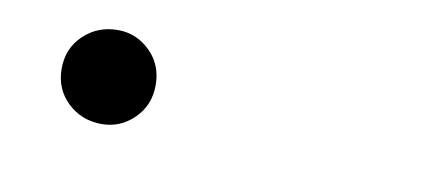

<svg xmlns="http://www.w3.org/2000/svg" viewBox="-31 -462 663 295"><g transform="rotate(10 300.0 -314.5)"><path d="M135.2 -241.7Q103.6 -241.7 81.8 -262.5Q60 -283.4 60 -315Q60 -346.7 81.8 -367.5Q103.6 -388.3 135.2 -388.3Q164.1 -388.3 185.4 -367.5Q206.7 -346.7 206.7 -315Q206.7 -283.4 185.4 -262.5Q164.1 -241.7 135.2 -241.7Z"/></g></svg>

Font: Manrope ExtraLight
Style: Regular
Weight: 200
Designer: Mikhail Sharanda
Foundry: Mikhail Sharanda
Version: Version 4.505